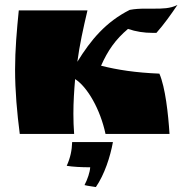

<svg xmlns="http://www.w3.org/2000/svg" viewBox="-20 -542 747 777"><path d="M293 -292C302 -360 317 -428 334 -500H56C48 -420 41 -341 41 -261C41 -173 49 -85 60 0H280C278 -27 277 -54 277 -82C277 -129 280 -175 284 -222C334 -190 386 -99 407 0H666C661 -80 649 -189 625 -244C529 -248 457 -259 389 -276C416 -337 447 -382 498 -425C530 -414 563 -409 597 -409H613C644 -444 671 -482 698 -522C669 -507 636 -507 603 -507H570C547 -507 526 -506 505 -502C408 -453 348 -381 293 -292ZM272 33C271 66 265 96 250 129C273 133 310 135 345 135C344 155 334 184 322 207C337 211 352 212 368 215C403 164 426 93 437 33Z"/></svg>

Font: Ruslan Display
Style: Regular
Weight: 400
Designer: Denis Masharov, Vladimir Rabdu
Foundry: Denis Masharov, Vladimir Rabdu
Version: Version 1.001